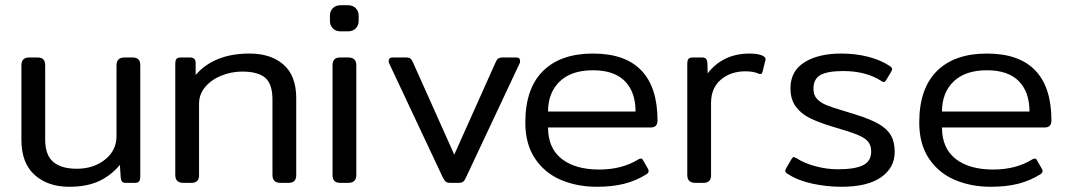

<svg xmlns="http://www.w3.org/2000/svg" viewBox="-20 -700 4092 735"><path d="M62 -164V-450Q62 -480 92 -480H123Q139 -480 146 -472.5Q153 -465 153 -450V-165Q153 -107 183.5 -80.5Q214 -54 274 -54Q338 -54 382 -89Q426 -124 426 -179V-450Q426 -480 457 -480H487Q503 -480 510 -472.5Q517 -465 517 -450V-25Q517 -11 512.5 -5.5Q508 0 495 0H462Q451 0 447 -5Q443 -10 442 -21L439 -69Q405 -28 358.5 -6.5Q312 15 245 15Q163 15 112.5 -30.5Q62 -76 62 -164Z M651 -30V-455Q651 -469 655.5 -474.5Q660 -480 674 -480H707Q729 -480 729 -459V-413Q800 -495 935 -495Q1017 -495 1065.5 -452.5Q1114 -410 1114 -324V-30Q1114 -15 1107 -7.5Q1100 0 1084 0H1054Q1023 0 1023 -30V-319Q1023 -378 995.5 -402Q968 -426 907 -426Q866 -426 827.5 -410.5Q789 -395 765.5 -367Q742 -339 742 -303V-30Q742 -15 735 -7.5Q728 0 712 0H682Q651 0 651 -30Z M1243 -620V-640Q1243 -657 1254 -668.5Q1265 -680 1284 -680H1312Q1331 -680 1342 -668.5Q1353 -657 1353 -640V-620Q1353 -603 1342 -591.5Q1331 -580 1312 -580H1284Q1265 -580 1254 -591.5Q1243 -603 1243 -620ZM1253 -30V-450Q1253 -465 1260 -472.5Q1267 -480 1283 -480H1313Q1344 -480 1344 -450V-30Q1344 0 1313 0H1283Q1267 0 1260 -7.5Q1253 -15 1253 -30Z M1675 -21 1470 -457Q1468 -460 1468 -466Q1468 -480 1483 -480H1534Q1546 -480 1551.5 -475.5Q1557 -471 1561 -461L1719 -108L1877 -461Q1881 -471 1887 -475.5Q1893 -480 1905 -480H1956Q1971 -480 1971 -466Q1971 -460 1969 -457L1764 -21Q1759 -9 1753 -4.5Q1747 0 1735 0H1704Q1692 0 1686.5 -4.5Q1681 -9 1675 -21Z M1991 -231Q1991 -361 2058.5 -428Q2126 -495 2250 -495Q2373 -495 2435 -430.5Q2497 -366 2497 -239Q2497 -212 2471 -212H2078Q2078 -133 2130 -92Q2182 -51 2274 -51Q2361 -51 2424 -90Q2430 -93 2433 -93Q2439 -93 2442 -86L2461 -53Q2463 -50 2463 -45Q2463 -38 2455 -33Q2415 -8 2369.5 3.5Q2324 15 2265 15Q2190 15 2128 -11Q2066 -37 2028.5 -92.5Q1991 -148 1991 -231ZM2413 -273Q2413 -348 2372 -389.5Q2331 -431 2250 -431Q2167 -431 2122.5 -388Q2078 -345 2078 -273Z M2611 -30V-455Q2611 -469 2615.5 -474.5Q2620 -480 2634 -480H2667Q2678 -480 2682.5 -475Q2687 -470 2688 -459L2689 -419Q2716 -455 2756.5 -475Q2797 -495 2850 -495Q2887 -495 2904 -484Q2913 -478 2910 -469L2899 -425Q2896 -413 2884 -418Q2864 -427 2834 -427Q2777 -427 2739.5 -395Q2702 -363 2702 -306V-30Q2702 -15 2695 -7.5Q2688 0 2672 0H2642Q2611 0 2611 -30Z M2996 -34Q2986 -40 2986 -46Q2986 -49 2989 -55L3010 -91Q3015 -99 3019 -99Q3020 -99 3028 -95Q3059 -75 3102 -63.5Q3145 -52 3187 -52Q3253 -52 3284 -67.5Q3315 -83 3315 -120Q3315 -144 3302.5 -158.5Q3290 -173 3261.5 -184.5Q3233 -196 3171 -214Q3114 -231 3080 -248Q3046 -265 3026 -292.5Q3006 -320 3006 -362Q3006 -428 3059.5 -461.5Q3113 -495 3200 -495Q3256 -495 3304 -482.5Q3352 -470 3385 -448Q3395 -442 3395 -435Q3395 -432 3392 -426L3372 -393Q3368 -386 3364 -386Q3359 -386 3354 -390Q3295 -428 3208 -428Q3148 -428 3121 -413Q3094 -398 3094 -360Q3094 -336 3107.5 -321.5Q3121 -307 3144 -297.5Q3167 -288 3215 -274L3254 -262Q3312 -244 3344.5 -225Q3377 -206 3391 -181Q3405 -156 3405 -118Q3405 -58 3353 -21.5Q3301 15 3201 15Q3145 15 3089.5 3Q3034 -9 2996 -34Z M3499 -231Q3499 -361 3566.5 -428Q3634 -495 3758 -495Q3881 -495 3943 -430.5Q4005 -366 4005 -239Q4005 -212 3979 -212H3586Q3586 -133 3638 -92Q3690 -51 3782 -51Q3869 -51 3932 -90Q3938 -93 3941 -93Q3947 -93 3950 -86L3969 -53Q3971 -50 3971 -45Q3971 -38 3963 -33Q3923 -8 3877.5 3.5Q3832 15 3773 15Q3698 15 3636 -11Q3574 -37 3536.5 -92.5Q3499 -148 3499 -231ZM3921 -273Q3921 -348 3880 -389.5Q3839 -431 3758 -431Q3675 -431 3630.5 -388Q3586 -345 3586 -273Z"/></svg>

Font: Mitr Light
Style: Regular
Weight: 300
Designer: Thanarat Vachiruckul
Foundry: Cadson Demak
Version: Version 1.002